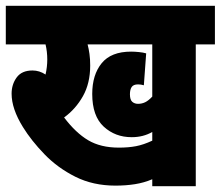

<svg xmlns="http://www.w3.org/2000/svg" viewBox="-20 -642 761 662"><path d="M655 -489V0H505V-24Q477 -12 445.5 -7Q414 -2 378 -2Q301 -2 240 -32.5Q179 -63 133.5 -110Q88 -157 59 -204Q20 -267 20 -319Q20 -351 37.5 -375Q55 -399 92 -399Q116 -399 137 -385Q143 -411 143 -437Q143 -464 137 -489H0V-622H721V-489ZM456 -284Q469 -284 480.5 -289.5Q492 -295 505 -309V-489H282Q286 -474 288.5 -456Q291 -438 291 -416Q291 -355 266 -310.5Q241 -266 201 -237Q241 -184 284 -158.5Q327 -133 390 -133Q423 -133 449 -138Q475 -143 505 -157V-187Q474 -169 434 -169Q377 -169 337.5 -205.5Q298 -242 298 -318Q298 -384 330.5 -424Q363 -464 432 -464Q444 -464 459 -462.5Q474 -461 484 -458L476 -348Q466 -351 456 -351Q440 -351 434 -342Q428 -333 428 -317Q428 -298 436 -291Q444 -284 456 -284Z"/></svg>

Font: Noto Sans ExtraCondensed Black
Style: Regular
Weight: 900
Width: 2
Designer: Monotype Design Team
Foundry: Monotype Imaging Inc.
Version: Version 2.013; ttfautohint (v1.8.4.7-5d5b)